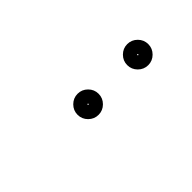

<svg xmlns="http://www.w3.org/2000/svg" viewBox="25 -793 503 503"><g transform="rotate(-45 277.0 -541.0)"><path d="M428 -541Q428 -542 430 -540Q432 -538 431 -538Q430 -538 432 -540Q434 -542 434 -541Q434 -540 432 -542Q430 -544 431 -544Q432 -544 430 -542Q428 -540 428 -541ZM392 -541Q392 -557 403.5 -568.5Q415 -580 431 -580Q447 -580 458.5 -568.5Q470 -557 470 -541Q470 -525 458.5 -513.5Q447 -502 431 -502Q415 -502 403.5 -513.5Q392 -525 392 -541ZM244 -541Q244 -542 246 -540Q248 -538 247 -538Q246 -538 248 -540Q250 -542 250 -541Q250 -540 248 -542Q246 -544 247 -544Q248 -544 246 -542Q244 -540 244 -541ZM208 -541Q208 -557 219.5 -568.5Q231 -580 247 -580Q263 -580 274.5 -568.5Q286 -557 286 -541Q286 -525 274.5 -513.5Q263 -502 247 -502Q231 -502 219.5 -513.5Q208 -525 208 -541Z"/></g></svg>

Font: FRB American Cursive Medium
Style: Italic
Weight: 500
Italic angle: -25°
Version: Version 2.0;Modular Font Editor K font №1